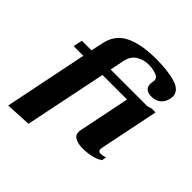

<svg xmlns="http://www.w3.org/2000/svg" viewBox="-224 -894 1218 1218"><g transform="rotate(45 384.5 -285.5)"><path d="M148 -409H61L74 -470H160L178 -552Q196 -642 274 -682Q352 -722 491 -722Q599 -722 666 -700.5Q733 -679 733 -626Q733 -621 731 -609Q723 -571 698 -551Q673 -531 636 -531Q607 -531 590.5 -544Q574 -557 574 -583Q574 -594 577 -607Q578 -610 578 -616Q578 -642 547 -652.5Q516 -663 479 -663Q436 -663 399.5 -640.5Q363 -618 352 -569L332 -470H661L691 -479H726L645 -82Q643 -70 643 -67Q643 -47 664 -47Q680 -47 706 -55L700 -25Q675 -7 637 1.5Q599 10 560 10Q523 10 495.5 -3Q468 -16 468 -46Q468 -54 469 -59L540 -409H320L207 142L34 151Z"/></g></svg>

Font: Taviraj
Style: Bold Italic
Weight: 700
Italic angle: -12°
Designer: Katatrad Team
Foundry: CadsonDemak
Version: Version 1.001